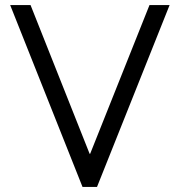

<svg xmlns="http://www.w3.org/2000/svg" viewBox="-20 -734 706 754"><path d="M567 -714 334 -130H332L100 -714H20L304 0H361L646 -714Z"/></svg>

Font: Non Bureau Light
Style: Regular
Weight: 300
Designer: Jona Saucedo
Foundry: Non Foundry
Version: Version 1.000;FEAKit 1.0